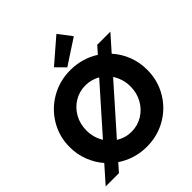

<svg xmlns="http://www.w3.org/2000/svg" viewBox="-258 -1131 1302 1302"><g transform="rotate(-45 393.0 -480.0)"><path d="M182.6 -56.2 132.8 0H5.9L111.3 -119.1Q68.8 -168.5 45.2 -230.2Q21.5 -292 21.5 -360.4Q21.5 -461.9 71.3 -545.9Q121.1 -629.9 206.3 -678.7Q291.5 -727.5 393.6 -727.5Q450.2 -727.5 502.4 -712.4Q554.7 -697.3 599.1 -668.5L644.5 -719.7H770.5L670.9 -607.4Q715.8 -558.1 740.2 -494.6Q764.6 -431.2 764.6 -360.4Q764.6 -258.3 715.3 -174.1Q666 -89.8 581.3 -41Q496.6 7.8 393.6 7.8Q335.4 7.8 281.7 -8.8Q228 -25.4 182.6 -56.2ZM604.5 -360.4Q604.5 -396.5 594.5 -429.2Q584.5 -461.9 566.4 -489.3L282.7 -169.4Q333 -137.7 392.6 -137.7Q451.7 -137.7 500 -167.5Q548.3 -197.3 576.4 -248Q604.5 -298.8 604.5 -360.4ZM329.1 -819.3 501 -967.8 573.2 -873 392.6 -754.9ZM216.3 -236.8 497.6 -554.2Q448.7 -582 392.6 -582Q334.5 -582 286.1 -552.7Q237.8 -523.4 209.7 -472.9Q181.6 -422.4 181.6 -360.4Q181.6 -292.5 216.3 -236.8Z"/></g></svg>

Font: Reddit Sans Chocolate ExtraBold
Style: Regular
Weight: 800
Designer: Stephen Hutchings
Foundry: Reddit
Version: Version 1.011